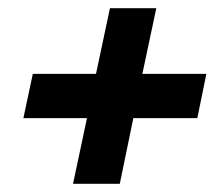

<svg xmlns="http://www.w3.org/2000/svg" viewBox="-20 -595 542 468"><path d="M158 -147 192 -307H37L60 -415H214L248 -575H361L327 -415H483L461 -307H305L272 -147Z"/></svg>

Font: Mona Sans Condensed
Style: Bold Italic
Weight: 700
Width: 3
Italic angle: -11.7°
Designer: Deni Anggara
Foundry: GitHub
Version: Version 1.001; ttfautohint (v1.8.4.7-5d5b);gftools[0.9.31]